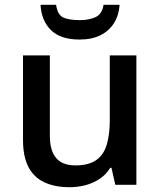

<svg xmlns="http://www.w3.org/2000/svg" viewBox="-20 -771 670 801"><path d="M549 -540V0H461L445 -71H440Q423 -43 396 -25Q369 -7 337 1.5Q305 10 270 10Q209 10 165 -10.5Q121 -31 98.5 -74.5Q76 -118 76 -187V-540H188V-204Q188 -143 214 -112Q240 -81 295 -81Q349 -81 380.5 -102.5Q412 -124 425 -166.5Q438 -209 438 -269V-540ZM479 -751Q476 -707 455.5 -674.5Q435 -642 399 -624Q363 -606 312 -606Q233 -606 193 -645Q153 -684 149 -751H214Q220 -709 244 -698Q268 -687 313 -687Q351 -687 378.5 -699.5Q406 -712 412 -751Z"/></svg>

Font: Noto Sans Oriya Medium
Style: Regular
Weight: 500
Version: Version 2.003